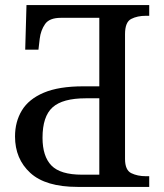

<svg xmlns="http://www.w3.org/2000/svg" viewBox="-20 -734 644 754"><path d="M285 0Q159 0 99 -55Q39 -110 39 -198Q39 -256 66 -300.5Q93 -345 152 -370Q211 -395 307 -395H370V-664H219Q174 -664 157 -639.5Q140 -615 136 -582L131 -539H79L84 -714H566V-672H553Q519 -672 495 -659.5Q471 -647 471 -600V-110Q471 -66 495.5 -54Q520 -42 553 -42H566V0ZM302 -48H370V-348H317Q226 -348 186.5 -312.5Q147 -277 147 -193Q147 -120 182 -84Q217 -48 302 -48Z"/></svg>

Font: NotoSerif-Regular
Style: Regular
Weight: 400
Designer: Monotype Design Team
Foundry: Monotype Imaging Inc.
Version: Version 2.007; ttfautohint (v1.8) -l 8 -r 50 -G 200 -x 14 -D